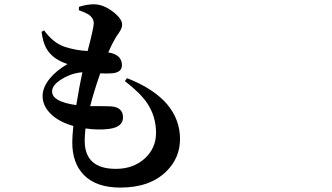

<svg xmlns="http://www.w3.org/2000/svg" viewBox="-20 -808 1540 891"><path d="M538.1 62.5Q426.8 62.5 369.1 3.9Q315.4 -50.8 315.4 -147.5Q315.4 -174.8 320.3 -223.6Q252.9 -242.2 214.8 -280.3Q177.7 -317.4 177.7 -362.3Q177.7 -402.3 210.9 -443.4Q241.2 -480.5 293 -510.7Q252.9 -524.4 229 -543.9Q205.1 -563.5 193.4 -586.9Q178.7 -614.3 172.9 -660.2L184.6 -667Q225.6 -610.4 277.3 -591.8Q329.1 -574.2 386.7 -571.3Q414.1 -675.8 415 -698.2Q416 -724.6 388.7 -742.2Q368.2 -752.9 345.7 -760.7L346.7 -776.4Q383.8 -788.1 416 -788.1Q459 -788.1 503.9 -753.9Q546.9 -720.7 546.9 -693.4Q546.9 -676.8 530.3 -653.3Q522.5 -642.6 518.6 -636.7Q498 -601.6 482.4 -564.5Q514.6 -560.5 532.2 -543Q545.9 -527.3 545.9 -505.9Q545.9 -470.7 498 -467.8Q473.6 -465.8 445.3 -467.8Q416 -384.8 398.4 -315.4Q418 -315.4 452.1 -315.4Q482.4 -315.4 493.2 -314.5Q550.8 -311.5 550.8 -262.7Q550.8 -218.8 487.3 -210Q437.5 -203.1 377 -211.9Q377 -210 376 -206.1Q373 -170.9 373 -155.3Q373 -24.4 517.6 -24.4Q598.6 -24.4 651.4 -72.3Q704.1 -120.1 704.1 -191.4Q704.1 -267.6 663.1 -329.1Q630.9 -377 559.6 -431.6L569.3 -445.3Q690.4 -398.4 753.9 -326.2Q815.4 -253.9 815.4 -163.1Q815.4 -75.2 752 -12.7Q675.8 62.5 538.1 62.5ZM334 -320.3Q348.6 -409.2 362.3 -472.7Q312.5 -468.8 267.6 -441.4Q221.7 -414.1 221.7 -383.8Q221.7 -335.9 334 -320.3Z"/></svg>

Font: Bpmf GenYo Min B
Style: B
Weight: 700
Foundry: But Ko
Version: Version 1.320